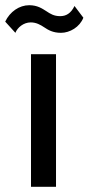

<svg xmlns="http://www.w3.org/2000/svg" viewBox="-50 -717 340 737"><path d="M184 -591C218 -591 256 -613 270 -649L236 -694C222 -665 203 -655 181 -655C157 -655 143 -664 128 -674C112 -684 94 -697 62 -697C24 -697 -12 -672 -30 -634L9 -591C17 -611 40 -631 68 -631C89 -631 105 -622 120 -612C135 -602 153 -591 184 -591ZM69 0H165V-509H69Z"/></svg>

Font: Arthouse Owned Medium
Style: Regular
Weight: 500
Designer: Jeremy Tribby
Foundry: Tribby Type
Version: Version 1.000;PS 001.000;hotconv 1.0.88;makeotf.lib2.5.64775